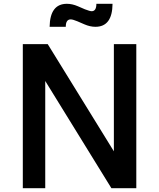

<svg xmlns="http://www.w3.org/2000/svg" viewBox="-20 -990 837 1010"><path d="M100 0ZM697 -758V0H566L218 -564V0H100V-758H231L579 -194V-758ZM332 -970Q360 -970 390 -957L427 -941Q453 -931 462 -931Q487 -931 487 -970H572Q571 -849 482 -849Q454 -849 424 -862L387 -878Q363 -888 352 -888Q326 -888 326 -849H241Q243 -970 332 -970Z"/></svg>

Font: Biryani SemiBold
Style: Regular
Weight: 600
Designer: Dan Reynolds and Mathieu Réguer
Foundry: Dan Reynolds and Mathieu Réguer
Version: Version 1.004; ttfautohint (v1.1) -l 5 -r 5 -G 72 -x 0 -D la